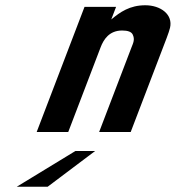

<svg xmlns="http://www.w3.org/2000/svg" viewBox="-20 -704 712 730"><path d="M403 -630 421.4 -678H301.4L119.4 -202H239.4L362.5 -524C374 -554 395.2 -588 444.5 -588C466.1 -588 479.4 -583 484.4 -573C493.9 -553.6 486.1 -540.1 480 -524L356.9 -202H476.9L613.8 -560C620.1 -576.7 624.3 -589.3 626.4 -598C638.5 -648.9 590.8 -684 532.4 -684C473.1 -684 436.5 -657.9 403 -630ZM341.9 -130H266.9L43.7 6H161.2Z"/></svg>

Font: Din Kursivschrift
Style: Extended Italic
Weight: 400
Version: Version 1.089